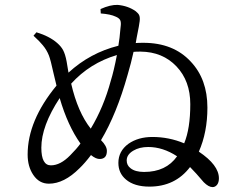

<svg xmlns="http://www.w3.org/2000/svg" viewBox="-20 -779 986 785"><path d="M849 -14Q833 -14 813 -34Q781 -72 757 -96Q696 -16 591 -16Q529 -16 495 -45Q464 -71 464 -113Q464 -161 505 -191Q545 -219 603 -219Q671 -219 733 -193Q758 -253 758 -353Q758 -448 701.5 -507.5Q645 -567 555 -568Q536 -568 526 -567Q516 -521 502 -474Q457 -313 393 -206Q417 -182 417 -162Q417 -130 389 -129Q373 -128 352 -145Q327 -112 305 -91Q242 -28 180 -28Q140 -28 116 -64Q93 -98 93 -147Q93 -286 211 -429Q206 -448 199 -479Q187 -534 180 -552Q171 -575 155 -594Q145 -607 117 -633L129 -647Q182 -631 214 -603Q230 -589 238 -574Q247 -557 252.5 -527Q258 -497 260 -482Q348 -563 464 -592Q469 -620 473 -668Q474 -674 474 -677Q475 -692 470 -699Q465 -706 453 -711Q432 -721 392 -724L391 -742Q431 -760 461 -759Q504 -755 535 -733Q546 -724 549 -717Q553 -708 551 -692Q550 -680 539 -626Q537 -611 535 -603Q545 -604 566 -604Q689 -604 760 -527Q828 -455 828 -339Q828 -238 793 -159Q875 -104 875 -50Q875 -33 867.5 -23.5Q860 -14 849 -14ZM569 -76Q659 -76 704 -140Q646 -178 586 -178Q550 -178 525 -163Q498 -147 498 -123Q498 -103 514 -91Q533 -76 569 -76ZM188 -103Q227 -103 267 -144Q293 -170 309 -192Q257 -265 224 -378Q149 -264 149 -175Q149 -103 188 -103ZM351 -253Q404 -341 433 -449Q445 -487 458 -554Q347 -521 271 -437Q298 -320 351 -253Z"/></svg>

Font: GenRyuMin TW M
Style: Regular
Weight: 500
Version: Version 1.501;PS 1;hotconv 16.6.51;makeotf.lib2.5.65220